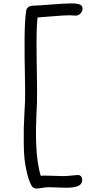

<svg xmlns="http://www.w3.org/2000/svg" viewBox="-20 -828 532 1121"><path d="M192.9 272.9Q172.9 272.9 163.1 253.9Q147.5 224.6 137.5 181.4Q127.4 138.2 123.3 101.1Q119.1 64 118.7 5.9Q118.2 -52.2 118.9 -80.6Q119.6 -108.9 122.6 -167.5Q125.5 -226.1 126 -232.9Q127.9 -274.4 125.5 -383.5Q123 -492.7 123.5 -598.9Q124 -705.1 132.8 -765.1Q134.8 -778.8 146.2 -786.9Q157.7 -794.9 172.9 -794.9Q193.8 -794.9 276.4 -801.5Q358.9 -808.1 397 -808.1Q430.2 -808.1 446 -801.8Q461.9 -795.4 461.9 -776.9Q461.9 -761.2 449.7 -749Q437.5 -736.8 421.9 -736.8Q414.6 -736.8 404.1 -737.8Q393.6 -738.8 387.2 -738.8Q356 -738.8 285.6 -732.9Q215.3 -727.1 199.2 -726.1Q190.9 -660.6 194.3 -463.6Q197.8 -266.6 195.8 -229Q188 -70.3 190.9 6.8Q195.3 125 217.8 198.2Q225.6 196.3 280.8 198.2Q335.9 200.2 350.1 200.2Q368.2 200.2 398.4 197Q428.7 193.8 434.1 193.8Q446.3 193.8 453.1 201.7Q460 209.5 460 222.2Q460 247.1 437 257.6Q414.1 268.1 367.2 268.1Q349.6 268.1 314.9 266.6Q280.3 265.1 264.2 265.1Q248.5 265.1 225.1 269Q201.7 272.9 192.9 272.9Z"/></svg>

Font: Shantell Sans Irregular Bouncy
Style: Regular
Weight: 300
Designer: Stephen Nixon, Anya Danilova, Shantell Martin
Foundry: Arrow Type
Version: Version 1.006;[9816181b4]